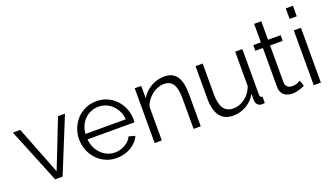

<svg xmlns="http://www.w3.org/2000/svg" viewBox="-67 -1218 2966 1715"><g transform="rotate(-20 1416.0 -360.0)"><path d="M231 0 19 -521H89L268 -63L448 -521H514L302 0Z M815 10Q758 10 710.5 -11.5Q663 -33 628 -70.5Q593 -108 573.5 -157Q554 -206 554 -262Q554 -317 573.5 -365.5Q593 -414 627.5 -450.5Q662 -487 710 -508.5Q758 -530 814 -530Q871 -530 918.5 -508.5Q966 -487 1000 -450Q1034 -413 1053 -365Q1072 -317 1072 -263Q1072 -255 1072 -247Q1072 -239 1071 -236H625Q628 -194 644.5 -158.5Q661 -123 687 -97Q713 -71 746.5 -56.5Q780 -42 818 -42Q843 -42 868 -49Q893 -56 914 -68Q935 -80 952 -97.5Q969 -115 978 -136L1037 -120Q1025 -91 1003 -67.5Q981 -44 952 -26.5Q923 -9 888 0.5Q853 10 815 10ZM1007 -288Q1004 -330 987.5 -364.5Q971 -399 945.5 -424Q920 -449 886.5 -463Q853 -477 815 -477Q777 -477 743 -463Q709 -449 683.5 -424Q658 -399 642.5 -364Q627 -329 624 -288Z M1615 0H1547V-291Q1547 -384 1519.5 -426Q1492 -468 1435 -468Q1405 -468 1375 -457Q1345 -446 1319.5 -426Q1294 -406 1274 -378.5Q1254 -351 1245 -319V0H1177V-521H1239V-403Q1271 -460 1330.5 -495Q1390 -530 1460 -530Q1503 -530 1533 -514Q1563 -498 1581 -469Q1599 -440 1607 -398Q1615 -356 1615 -305Z M1923 10Q1838 10 1796.5 -46.5Q1755 -103 1755 -215V-521H1823V-227Q1823 -50 1944 -50Q1974 -50 2003 -60Q2032 -70 2056.5 -89Q2081 -108 2100.5 -134Q2120 -160 2132 -193V-521H2200V-88Q2200 -60 2224 -60V0Q2212 2 2204.5 2Q2197 2 2194 2Q2170 1 2155 -15Q2140 -31 2140 -58V-118Q2106 -57 2047.5 -23.5Q1989 10 1923 10Z M2604 -25Q2598 -22 2586.5 -17Q2575 -12 2560 -7Q2545 -2 2526 2Q2507 6 2486 6Q2464 6 2444 0Q2424 -6 2409 -18.5Q2394 -31 2385 -50Q2376 -69 2376 -94V-467H2304V-521H2376V-697H2444V-521H2564V-467H2444V-113Q2446 -84 2464.5 -70.5Q2483 -57 2507 -57Q2536 -57 2558 -66.5Q2580 -76 2586 -80Z M2689 0V-521H2757V0ZM2689 -630V-730H2757V-630Z"/></g></svg>

Font: Oxford Sans
Style: Regular
Weight: 400
Designer: Matt McInerney, Pablo Impallari, Rodrigo Fuenzalida
Foundry: Matt McInerney, Pablo Impallari, Rodrigo Fuenzalida
Version: Version 3.000g; ttfautohint (v1.5) -l 8 -r 28 -G 28 -x 14 -D